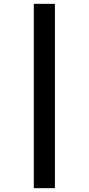

<svg xmlns="http://www.w3.org/2000/svg" viewBox="-20 -889 462 1000"><path d="M266 -869V91H156V-869Z"/></svg>

Font: Merriweather Light 18pt Black
Style: Regular
Weight: 900
Version: Version 2.100